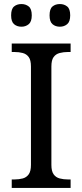

<svg xmlns="http://www.w3.org/2000/svg" viewBox="-20 -929 407 949"><path d="M38 0V-42H51Q74 -42 92.5 -47Q111 -52 122 -67.5Q133 -83 133 -114V-600Q133 -632 122 -647Q111 -662 92.5 -667Q74 -672 51 -672H38V-714H329V-672H316Q294 -672 275 -667Q256 -662 245 -647Q234 -632 234 -600V-114Q234 -83 245 -67.5Q256 -52 275 -47Q294 -42 316 -42H329V0ZM276 -797Q254 -797 239.5 -809.5Q225 -822 225 -853Q225 -885 239.5 -897Q254 -909 276 -909Q297 -909 312 -897Q327 -885 327 -853Q327 -822 312 -809.5Q297 -797 276 -797ZM86 -797Q64 -797 49.5 -809.5Q35 -822 35 -853Q35 -885 49.5 -897Q64 -909 86 -909Q107 -909 122 -897Q137 -885 137 -853Q137 -822 122 -809.5Q107 -797 86 -797Z"/></svg>

Font: Noto Serif Gujarati
Style: Regular
Weight: 400
Designer: Universal Thirst, Indian Type Foundry and the Monotype Design Team
Foundry: Monotype Imaging Inc.
Version: Version 2.102